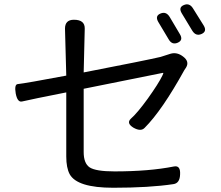

<svg xmlns="http://www.w3.org/2000/svg" viewBox="-20 -848 1040 904"><path d="M735 -784Q762 -796 779 -768L827 -687Q844 -659 817 -647Q790 -635 774 -663L725 -745Q709 -773 735 -784ZM845 -824Q872 -836 889 -808L939 -728Q956 -700 929 -688Q902 -676 885 -704L836 -785Q819 -813 845 -824ZM292 -111V-413Q130 -381 83 -370Q62 -366 54 -408Q47 -450 63 -452Q101 -456 292 -492L286 -713Q286 -755 328 -755Q380 -755 379 -713L374 -507Q673 -565 736 -580L783 -595Q814 -604 843 -581Q873 -558 856 -530L848 -518Q743 -328 661 -246Q643 -227 608 -247Q574 -268 596 -289Q626 -315 676 -384Q726 -454 744 -491Q752 -506 747 -505Q719 -500 374 -430V-132Q374 -79 402 -60Q431 -41 519 -41Q682 -41 798 -64Q830 -71 828 -28Q827 15 796 19Q683 36 513 36Q343 36 308 -28Q292 -58 292 -111Z"/></svg>

Font: Swei Gothic CJK TC Regular
Style: Regular
Weight: 400
Version: Version 2.129